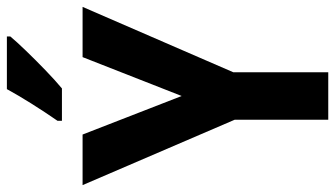

<svg xmlns="http://www.w3.org/2000/svg" viewBox="-228 -746 974 558"><g transform="rotate(-90 259.0 -467.0)"><path d="M259 -426 372 -714H518L328 -276V0H190V-272L0 -714H147ZM432 -924Q417 -906 390.5 -878.5Q364 -851 334.5 -822.5Q305 -794 281 -774H187V-787Q212 -823 236.5 -862Q261 -901 279 -934H432Z"/></g></svg>

Font: Noto Sans Kannada Condensed
Style: Bold
Weight: 700
Width: 3
Designer: Jelle Bosma - Monotype Design Team
Foundry: Monotype Imaging Inc.
Version: Version 2.005; ttfautohint (v1.8.4.7-5d5b)